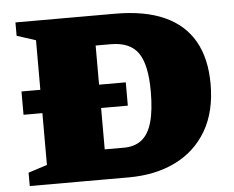

<svg xmlns="http://www.w3.org/2000/svg" viewBox="-50 -757 993 816"><g transform="rotate(-5 446.0 -349.0)"><path d="M44.5 -304V-403.5H489.5V-304ZM592 -356.5Q592 -469.5 557.2 -520Q522.5 -570.5 439.5 -570.5H268.5L243.5 -698H469.5Q595.5 -698 679.5 -660.2Q763.5 -622.5 805.8 -548.2Q848 -474 848 -365Q848 -247 800 -165.5Q752 -84 666.2 -42Q580.5 0 466.5 0H243.5L268.5 -127.5H457.5Q503.5 -127.5 533.2 -150.8Q563 -174 577.5 -224.5Q592 -275 592 -356.5ZM44.5 0V-57L125 -83V-615L44.5 -641V-698H375.5V0Z"/></g></svg>

Font: Newsreader 9pt ExtraBold
Style: Regular
Weight: 800
Designer: Hugues Gentile
Foundry: Production Type
Version: Version 1.003